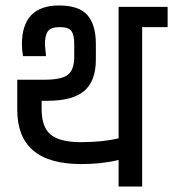

<svg xmlns="http://www.w3.org/2000/svg" viewBox="-20 -681 632 701"><path d="M413 -656H592V-582H499V0H413V-97Q353 -82 276 -82Q43 -82 43 -280V-390H145Q203 -390 227 -407.5Q251 -425 251 -474V-520Q251 -553 241 -567.5Q231 -582 198.5 -582Q166 -582 155 -567Q144 -552 144 -519L148 -476H64Q60 -499 60 -519Q60 -661 196 -661Q268 -661 299 -626Q330 -591 330 -520V-464Q330 -385 287.5 -349Q245 -313 154 -313H132V-282Q132 -217 165 -189.5Q198 -162 276 -162Q354 -162 413 -176Z"/></svg>

Font: Khand Medium
Style: Regular
Weight: 500
Designer: Devanagari: Sanchit Sawaria, Jyotish Sonowal; Latin: Satya Rajpurohit
Foundry: Indian Type Foundry
Version: Version 1.100;PS 1.0;hotconv 1.0.78;makeotf.lib2.5.61930; tt